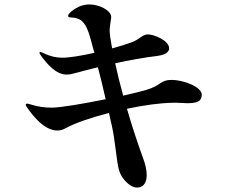

<svg xmlns="http://www.w3.org/2000/svg" viewBox="-20 -804 1040 865"><path d="M754 -444C700 -444 711 -420 636 -398C615 -392 578 -383 535 -373C520 -427 508 -476 499 -519C562 -533 630 -545 689 -552C712 -555 742 -564 742 -586C742 -622 673 -649 647 -649C619 -649 611 -626 569 -612C544 -603 515 -594 485 -586C478 -624 474 -653 474 -667C474 -685 481 -719 481 -727C481 -757 428 -784 382 -784C374 -784 366 -783 357 -781C329 -776 287 -746 287 -733C287 -725 294 -726 304 -725C337 -723 360 -712 379 -658C384 -645 393 -611 405 -566C347 -553 293 -544 261 -544C233 -544 206 -550 175 -565C169 -567 165 -570 161 -570C159 -570 158 -569 158 -566C158 -562 162 -558 169 -547C190 -520 230 -468 280 -468C296 -468 304 -471 328 -477C352 -484 385 -492 421 -501C433 -456 445 -406 456 -357C358 -337 252 -319 213 -319C182 -319 152 -323 123 -332C116 -334 108 -337 102 -337C98 -337 96 -335 96 -332C96 -328 100 -322 106 -314C124 -289 177 -216 238 -216C251 -216 263 -219 277 -227C321 -251 393 -275 471 -295C475 -275 480 -255 484 -237C500 -165 505 -76 516 -38C526 -1 564 41 598 41C620 41 641 26 641 -15C641 -39 634 -67 624 -93C596 -170 572 -245 552 -314C627 -330 701 -340 756 -341C782 -342 804 -339 822 -339C869 -339 889 -348 889 -377C889 -413 806 -444 754 -444Z"/></svg>

Font: Shippori Mincho OTF
Style: Bold
Weight: 800
Designer: FONTDASU
Foundry: FONTDASU / Google Inc. / but / Adobe
Version: Version 3.300;hotconv 1.0.109;makeotfexe 2.5.65596